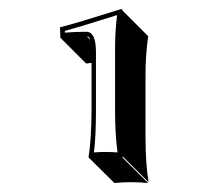

<svg xmlns="http://www.w3.org/2000/svg" viewBox="-20 -708 480 422"><path d="M299.8 -407.2Q299.8 -348.6 306.6 -307.6L250 -363.8L249 -361.8L305.7 -305.7Q287.6 -307.6 267.6 -307.6Q248.5 -307.6 231.4 -305.7L174.8 -361.8V-363.8Q180.7 -400.4 181.2 -463.9V-569.8Q174.8 -569.3 169.4 -568.4L112.8 -625L111.8 -647.9Q145 -656.2 246.1 -688Q247.6 -688 248.3 -687.3Q249 -686.5 249 -685.1L305.7 -628.4Q299.8 -586.9 299.8 -542.5ZM178.2 -621.1Q176.8 -624.5 175.3 -626.5Q172.9 -627.9 170.9 -627.9ZM232.9 -463.9V-599.1Q232.9 -639.2 237.3 -674.8Q155.3 -648.9 122.6 -640.1V-636.2Q144 -638.2 170.9 -638.2Q190.9 -636.7 190.9 -594.2V-463.9Q190.9 -408.2 186.5 -373Q199.2 -374 210.9 -374Q225.1 -374 238.3 -373Q232.9 -413.1 232.9 -463.9Z"/></svg>

Font: Linux Biolinum Shadow O
Style: Regular
Weight: 400
Designer: Philipp H. Poll
Foundry: Philipp H. Poll
Version: Version 1.0.4